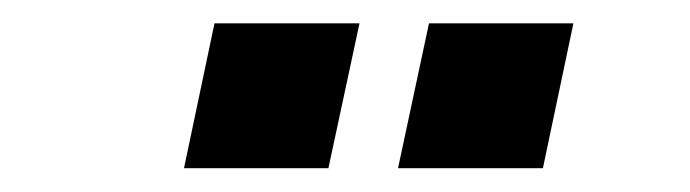

<svg xmlns="http://www.w3.org/2000/svg" viewBox="-20 -657 586 163"><path d="M440.9 -514.2H317.9L344.2 -637.2H466.8ZM258.8 -514.2H136.2L162.1 -637.2H285.2Z"/></svg>

Font: Anonymous Pro
Style: Bold Italic
Weight: 700
Italic angle: -12°
Monospace: yes
Designer: Mark Simonson
Version: Version 1.003